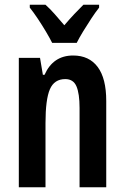

<svg xmlns="http://www.w3.org/2000/svg" viewBox="-20 -786 524 806"><path d="M287 -553Q354 -553 390 -505Q426 -457 426 -362V0H314V-333Q314 -393 301 -423.5Q288 -454 254 -454Q208 -454 189.5 -411.5Q171 -369 171 -269V0H59V-543H148L160 -472H167Q203 -553 287 -553ZM199 -606Q189 -626 173 -653Q157 -680 139 -707Q121 -734 105 -754V-766H171Q189 -750 209 -727.5Q229 -705 250 -680Q274 -708 291.5 -726.5Q309 -745 330 -766H396V-754Q381 -735 363.5 -708.5Q346 -682 329.5 -655Q313 -628 302 -606Z"/></svg>

Font: Noto Sans Lao ExtraCondensed SemiBold
Style: Regular
Weight: 600
Width: 2
Designer: Monotype Design Team
Foundry: Monotype Imaging Inc.
Version: Version 2.003; ttfautohint (v1.8.4.7-5d5b)